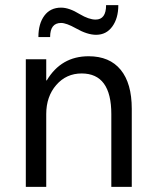

<svg xmlns="http://www.w3.org/2000/svg" viewBox="-20 -732 606 752"><path d="M496.1 0H416V-285.2Q416 -444.3 299.8 -444.3Q239.7 -444.3 200.4 -399.2Q161.1 -354 161.1 -285.2V0H81.1V-500H161.1V-417H163.1Q219.7 -511.7 327.1 -511.7Q409.2 -511.7 452.6 -458.7Q496.1 -405.8 496.1 -305.7ZM443.4 -711.9Q443.4 -660.6 419.9 -628.2Q396.5 -595.7 356.4 -595.7Q321.8 -595.7 277.3 -621.1Q239.7 -642.1 219.2 -642.1Q176.3 -642.1 176.3 -586.9H130.4Q130.4 -639.2 153.8 -670.7Q177.2 -702.1 219.2 -702.1Q251 -702.1 292 -676.8Q328.1 -655.3 354.5 -655.3Q395.5 -655.3 395.5 -711.9Z"/></svg>

Font: Segoe UI Historic
Style: Regular
Weight: 400
Foundry: Microsoft Corporation
Version: Version 1.03